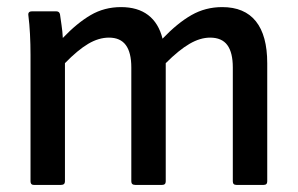

<svg xmlns="http://www.w3.org/2000/svg" viewBox="-20 -521 839 541"><path d="M75 0Q66 0 66 -10V-366Q66 -396 64.5 -425Q63 -454 60 -477Q58 -489 70 -489H139Q147 -489 149 -481Q151 -466 153.5 -449.5Q156 -433 157 -414Q197 -456 235.5 -478.5Q274 -501 321 -501Q368 -501 397.5 -478.5Q427 -456 438 -412Q480 -456 519.5 -478.5Q559 -501 606 -501Q669 -501 701 -461Q733 -421 733 -343V-10Q733 0 723 0H646Q636 0 636 -10V-331Q636 -373 620.5 -394Q605 -415 572 -415Q544 -415 514 -397.5Q484 -380 447 -343V-10Q447 0 437 0H361Q350 0 350 -10V-331Q350 -373 334.5 -394Q319 -415 287 -415Q258 -415 228.5 -397.5Q199 -380 163 -343V-10Q163 0 152 0Z"/></svg>

Font: Sofia Sans Semi Condensed SemiBold
Style: Regular
Weight: 600
Designer: Botio Nikoltchev, Ani Petrova
Foundry: lettersoup
Version: Version 4.100